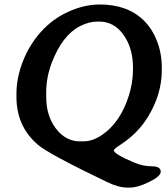

<svg xmlns="http://www.w3.org/2000/svg" viewBox="-20 -704 764 872"><path d="M342.8 -62H357.9Q400.4 -62 442.9 -90.8Q526.9 -147.9 565.4 -270.5Q584 -330.1 584 -389.6V-397Q584 -485.4 541 -545.7Q498 -606 430.7 -606H422.9Q383.8 -606 342.8 -585Q262.7 -543.5 215.3 -419.4Q189.9 -352.5 189.9 -286.1V-263.7Q189.9 -177.2 234.4 -119.6Q278.8 -62 342.8 -62ZM710 75.7Q710 96.7 657.7 122.3Q605.5 147.9 570.8 147.9H557.1Q518.6 147.9 466.8 123Q201.2 -4.4 152.3 -46.4Q54.7 -129.9 54.7 -263.7V-277.8Q54.7 -351.6 84.7 -427.2Q114.7 -502.9 167.2 -560.8Q219.7 -618.7 291.3 -651.1Q362.8 -683.6 433.1 -683.6Q558.6 -683.6 632.3 -611.8Q670.4 -574.7 692.6 -518.6Q714.8 -462.4 714.8 -397.9V-384.3Q714.8 -275.9 651.4 -172.4Q605.5 -97.7 527.3 -46.9Q497.1 -27.3 497.1 -21.5Q497.1 -4.4 591.8 35.2Q630.9 51.3 670.4 51.3Q710 51.3 710 75.7Z"/></svg>

Font: Averia Serif Libre
Style: Bold Italic
Weight: 700
Italic angle: -6.90001°
Version: Version 1.002